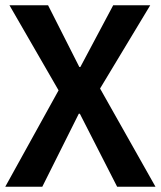

<svg xmlns="http://www.w3.org/2000/svg" viewBox="-20 -711 612 731"><path d="M16 -691H163L282 -456H286L411 -691H552L361 -374L572 0H426L284 -278H280L141 0H0L203 -367Z"/></svg>

Font: Qnwhxotralxmqkhsjrfbfhwcoqn
Style: Regular
Weight: 500
Designer: Carrois Corporate & Edenspiekermann
Foundry: Carrois Corporate GbR & Edenspiekermann AG
Version: Version 2.001